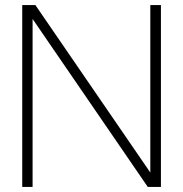

<svg xmlns="http://www.w3.org/2000/svg" viewBox="-20 -740 725 760"><path d="M565 0H617V-720H575V-57L120 -720H68V0H109V-665Z"/></svg>

Font: Aspekta 150
Style: Regular
Weight: 150
Designer: Ivo Dolenc
Version: Version 2.000